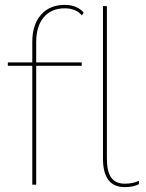

<svg xmlns="http://www.w3.org/2000/svg" viewBox="-20 -755 597 785"><path d="M245 -735Q294 -735 322 -704L315 -692Q290 -721 245 -721Q190 -721 159 -684.5Q128 -648 128 -583V-500H314V-486H128V0H112V-486H12V-500H112V-583Q112 -654 147.5 -694.5Q183 -735 245 -735ZM490 -4Q524 -4 548 -16V-2Q526 10 490 10Q401 10 401 -107V-730H417V-107Q417 -53 435 -28.5Q453 -4 490 -4Z"/></svg>

Font: Elaine Sans Thin
Style: Regular
Weight: 250
Designer: Wei Huang
Foundry: Wei Huang
Version: Version 2.001;December 24, 2019;FontCreator 12.0.0.2547 64-b